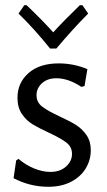

<svg xmlns="http://www.w3.org/2000/svg" viewBox="-20 -708 410 736"><path d="M315 -443C279.7 -457.7 243 -465 205 -465C156.3 -465 117.8 -452.7 89.5 -428C61.2 -403.3 47 -371.7 47 -333C47 -308.3 52.7 -287.7 64 -271C75.3 -254.3 89 -241.2 105 -231.5C121 -221.8 142 -211 168 -199C198 -185 220.2 -172.5 234.5 -161.5C248.8 -150.5 256 -136 256 -118C256 -99.3 248.3 -83.2 233 -69.5C217.7 -55.8 197.7 -49 173 -49C153.7 -49 133.2 -53.3 111.5 -62C89.8 -70.7 69.7 -83 51 -99L42 -93L32 -25C74 -3 118.3 8 165 8C199 8 228.3 1.5 253 -11.5C277.7 -24.5 296.3 -41.7 309 -63C321.7 -84.3 328 -107.3 328 -132C328 -155.3 322.3 -175 311 -191C299.7 -207 286.2 -219.8 270.5 -229.5C254.8 -239.2 234 -250 208 -262C178 -276 155.8 -288.5 141.5 -299.5C127.2 -310.5 120 -325 120 -343C120 -361 127 -376.3 141 -389C155 -401.7 173.3 -408 196 -408C226.7 -408 258.7 -397 292 -375L304 -378ZM196 -522C239.3 -573.3 280 -618 318 -656L296 -688H286C243.3 -646.7 209.3 -612 184 -584C157.3 -614 123.3 -648.7 82 -688H73L51 -656C90.3 -618 130.7 -573.3 172 -522Z"/></svg>

Font: Alegreya Sans
Style: Regular
Weight: 400
Designer: Juan Pablo del Peral
Foundry: Huerta Tipografica
Version: Version 1.000;PS 001.000;hotconv 1.0.70;makeotf.lib2.5.58329